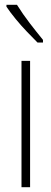

<svg xmlns="http://www.w3.org/2000/svg" viewBox="-20 -784 215 804"><path d="M106 0H70V-529H106ZM51 -764Q76 -724 104.5 -687Q133 -650 160 -617V-606H137Q118 -625 93.5 -650.5Q69 -676 46 -704Q23 -732 7 -756V-764Z"/></svg>

Font: Noto Sans Gujarati UI ExtraCondensed ExtraLight
Style: Regular
Weight: 200
Width: 2
Designer: Jelle Bosma - Monotype Design Team, Universal Thirst
Foundry: Monotype Imaging Inc.
Version: Version 2.106; ttfautohint (v1.8.4.7-5d5b)